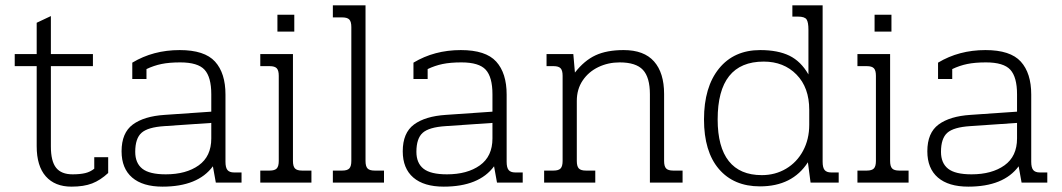

<svg xmlns="http://www.w3.org/2000/svg" viewBox="-20 -682 3966 717"><path d="M117 -136V-435H35V-480H117V-597L170 -622V-480H327V-435H170V-135Q170 -80 189.5 -55.5Q209 -31 251 -31Q279 -31 298 -35.5Q317 -40 332 -52V-95H384V-36Q355 -9 324 3Q293 15 247 15Q185 15 151 -23.5Q117 -62 117 -136Z M434 -117Q434 -186 476 -217Q518 -248 595 -253L769 -265V-330Q769 -394 744 -421.5Q719 -449 653 -449Q612 -449 583 -443Q554 -437 527 -424V-387H474V-448Q552 -495 651 -495Q744 -495 783 -452Q822 -409 822 -329V-78Q822 -56 829.5 -47Q837 -38 854 -38H882V0H786L775 -61Q719 15 587 15Q513 15 473.5 -19Q434 -53 434 -117ZM769 -165V-223L594 -211Q532 -207 508.5 -186Q485 -165 485 -115Q485 -73 511.5 -52Q538 -31 599 -31Q675 -31 722 -64.5Q769 -98 769 -165Z M1016 -627H1079V-564H1016ZM952 -45H987Q1006 -45 1013.5 -53Q1021 -61 1021 -81V-399Q1021 -419 1013.5 -427Q1006 -435 987 -435H952V-480H1074V-81Q1074 -61 1081.5 -53Q1089 -45 1108 -45H1143V0H952Z M1223 -45H1258Q1277 -45 1284.5 -53Q1292 -61 1292 -81V-581Q1292 -601 1284.5 -609Q1277 -617 1258 -617H1223V-662H1345V-81Q1345 -61 1352.5 -53Q1360 -45 1379 -45H1414V0H1223Z M1484 -117Q1484 -186 1526 -217Q1568 -248 1645 -253L1819 -265V-330Q1819 -394 1794 -421.5Q1769 -449 1703 -449Q1662 -449 1633 -443Q1604 -437 1577 -424V-387H1524V-448Q1602 -495 1701 -495Q1794 -495 1833 -452Q1872 -409 1872 -329V-78Q1872 -56 1879.5 -47Q1887 -38 1904 -38H1932V0H1836L1825 -61Q1769 15 1637 15Q1563 15 1523.5 -19Q1484 -53 1484 -117ZM1819 -165V-223L1644 -211Q1582 -207 1558.5 -186Q1535 -165 1535 -115Q1535 -73 1561.5 -52Q1588 -31 1649 -31Q1725 -31 1772 -64.5Q1819 -98 1819 -165Z M2012 -45H2047Q2066 -45 2073.5 -53Q2081 -61 2081 -81V-399Q2081 -419 2073.5 -427Q2066 -435 2047 -435H2021V-480H2121L2127 -411Q2162 -456 2204 -475.5Q2246 -495 2309 -495Q2385 -495 2422.5 -452.5Q2460 -410 2460 -331V-81Q2460 -61 2467.5 -53Q2475 -45 2494 -45H2529V0H2407V-330Q2407 -393 2381 -421Q2355 -449 2294 -449Q2251 -449 2214.5 -431.5Q2178 -414 2156 -381.5Q2134 -349 2134 -305V-81Q2134 -61 2141.5 -53Q2149 -45 2168 -45H2203V0H2012Z M2609 -236Q2609 -357 2665 -426Q2721 -495 2819 -495Q2885 -495 2928 -474Q2971 -453 2999 -404V-571Q2999 -599 2992 -609.5Q2985 -620 2960 -620H2939V-662H3052V-78Q3052 -56 3059.5 -47Q3067 -38 3084 -38H3112V0H3007L2997 -76Q2939 14 2818 14Q2720 14 2664.5 -51Q2609 -116 2609 -236ZM3002 -216V-272Q3002 -355 2954.5 -403.5Q2907 -452 2832 -452Q2660 -452 2660 -236Q2660 -133 2701.5 -80.5Q2743 -28 2825 -28Q2875 -28 2915.5 -52Q2956 -76 2979 -119Q3002 -162 3002 -216Z M3246 -627H3309V-564H3246ZM3182 -45H3217Q3236 -45 3243.5 -53Q3251 -61 3251 -81V-399Q3251 -419 3243.5 -427Q3236 -435 3217 -435H3182V-480H3304V-81Q3304 -61 3311.5 -53Q3319 -45 3338 -45H3373V0H3182Z M3443 -117Q3443 -186 3485 -217Q3527 -248 3604 -253L3778 -265V-330Q3778 -394 3753 -421.5Q3728 -449 3662 -449Q3621 -449 3592 -443Q3563 -437 3536 -424V-387H3483V-448Q3561 -495 3660 -495Q3753 -495 3792 -452Q3831 -409 3831 -329V-78Q3831 -56 3838.5 -47Q3846 -38 3863 -38H3891V0H3795L3784 -61Q3728 15 3596 15Q3522 15 3482.5 -19Q3443 -53 3443 -117ZM3778 -165V-223L3603 -211Q3541 -207 3517.5 -186Q3494 -165 3494 -115Q3494 -73 3520.5 -52Q3547 -31 3608 -31Q3684 -31 3731 -64.5Q3778 -98 3778 -165Z"/></svg>

Font: Pridi ExtraLight
Style: Regular
Weight: 275
Designer: Katatrad Team
Foundry: CadsonDemak
Version: Version 1.001